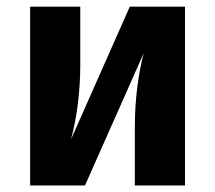

<svg xmlns="http://www.w3.org/2000/svg" viewBox="-20 -565 655 585"><path d="M543.6 -544.6V0H390.8V-173.3Q390.8 -242.6 398.5 -301Q406.2 -359.5 417.9 -403.1L239 0H71.8V-544.6H224.6V-369.2Q224.6 -307.7 217.2 -248.5Q209.7 -189.2 196.4 -140.5L375.4 -544.6Z"/></svg>

Font: FiraCode Nerd Font Mono
Style: Bold
Weight: 700
Monospace: yes
Designer: Carrois Corporate, Edenspiekermann AG, Nikita Prokopov
Foundry: Carrois Corporate, Edenspiekermann AG, Nikita Prokopov
Version: Version 6.002;Nerd Fonts 3.3.0